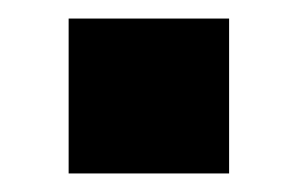

<svg xmlns="http://www.w3.org/2000/svg" viewBox="-20 -187 320 207"><path d="M54 0V-167H227V0Z"/></svg>

Font: Chivo Medium ExtraBold
Style: Regular
Weight: 800
Version: Version 2.002